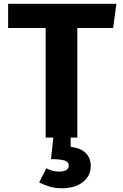

<svg xmlns="http://www.w3.org/2000/svg" viewBox="-20 -731 655 1020"><path d="M390.8 -582.1V0H222.6V-582.1H23.1V-710.8H598.5L581 -582.1ZM345.1 148.7Q345.1 128.2 321.5 121.3Q297.9 114.4 250.8 114.4L265.1 -16.4H355.4V49.2Q409.2 55.4 435.6 82.3Q462.1 109.2 462.1 150.8Q462.1 203.1 420.3 236.2Q378.5 269.2 308.7 269.2Q272.3 269.2 240.8 259.5Q209.2 249.7 188.2 237.4L226.2 163.1Q241 170.8 257.9 175.6Q274.9 180.5 291.8 180.5Q316.4 180.5 330.8 173.3Q345.1 166.2 345.1 148.7Z"/></svg>

Font: Fira Code
Style: Bold
Weight: 700
Monospace: yes
Designer: Carrois Corporate, Edenspiekermann AG, Nikita Prokopov
Foundry: Carrois Corporate, Edenspiekermann AG, Nikita Prokopov
Version: Version 6.000; ttfautohint (v1.8.2) -l 8 -r 50 -G 200 -x 14 